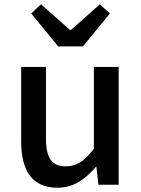

<svg xmlns="http://www.w3.org/2000/svg" viewBox="-20 -864 660 898"><path d="M249 14C324 14 378 -25 428 -83H431L440 0H535V-551H419V-168C374 -110 338 -86 287 -86C223 -86 195 -124 195 -218V-551H79V-204C79 -64 131 14 249 14ZM252 -647H368L494 -801L447 -844L312 -724H307L172 -844L126 -801Z"/></svg>

Font: GenYoGothic2 TW M
Style: Regular
Weight: 500
Version: Version 2.100;PS 2.1;hotconv 16.6.51;makeotf.lib2.5.65220 DE